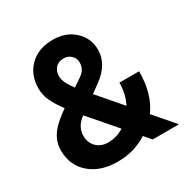

<svg xmlns="http://www.w3.org/2000/svg" viewBox="-166 -863 988 1015"><g transform="rotate(-30 328.0 -356.0)"><path d="M34.7 -191.4Q34.7 -240.7 62.3 -282.7Q89.8 -324.7 163.6 -376Q131.8 -418.5 113.8 -455.8Q95.7 -493.2 95.7 -533.7Q95.7 -616.7 148.2 -668.7Q200.7 -720.7 289.6 -720.7Q369.1 -720.7 420.2 -673.3Q471.2 -626 471.2 -555.2Q471.2 -470.2 385.3 -405.3L330.6 -365.7L453.1 -223.1Q481.9 -279.8 481.9 -348.1H602.1Q602.1 -209.5 538.1 -123.5L644.5 0H484.4L447.8 -42Q369.1 9.8 267.1 9.8Q161.6 9.8 98.1 -45.7Q34.7 -101.1 34.7 -191.4ZM273.9 -103.5Q324.7 -103.5 370.1 -131.8L230 -293.9L219.7 -286.6Q176.3 -249.5 176.3 -199.2Q176.3 -156.7 203.4 -130.1Q230.5 -103.5 273.9 -103.5ZM222.2 -535.6Q222.2 -499 265.1 -443.4L302.7 -468.3Q331.5 -486.8 342.5 -504.4Q353.5 -522 353.5 -546.4Q353.5 -570.8 335.4 -588.9Q317.4 -606.9 289.1 -606.9Q258.8 -606.9 240.5 -587.4Q222.2 -567.9 222.2 -535.6Z"/></g></svg>

Font: SteelSelectRoboto
Style: Roboto-Bold
Weight: 700
Designer: Google
Version: Version 2.137; 2017